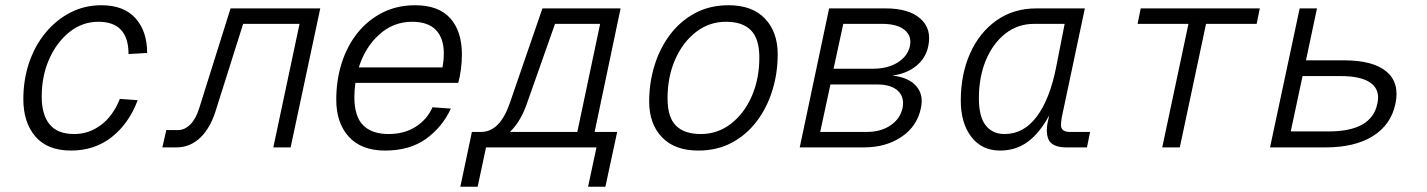

<svg xmlns="http://www.w3.org/2000/svg" viewBox="-20 -562 5440 732"><path d="M251 12Q161 12 115 -41.5Q69 -95 69 -184Q69 -258 91 -323Q113 -388 153.5 -437Q194 -486 248 -514Q302 -542 367 -542Q452 -542 496.5 -492.5Q541 -443 541 -360L470 -356Q470 -479 355 -479Q294 -479 245 -440Q196 -401 167.5 -336.5Q139 -272 139 -194Q139 -125 169 -88Q199 -51 263 -51Q319 -51 365 -85.5Q411 -120 437 -185L505 -180Q471 -90 405.5 -39Q340 12 251 12Z M599 0 614 -66H658Q684 -66 705.5 -87.5Q727 -109 739 -148L859 -530H1201L1088 0H1022L1122 -471H907L804 -145Q783 -75 744 -37.5Q705 0 652 0Z M1448 12Q1358 12 1310 -40.5Q1262 -93 1262 -182Q1262 -257 1283 -322.5Q1304 -388 1343.5 -437Q1383 -486 1438.5 -514Q1494 -542 1563 -542Q1652 -542 1696.5 -492.5Q1741 -443 1741 -354Q1741 -328 1737.5 -299.5Q1734 -271 1727 -246H1335Q1331 -219 1331 -192Q1331 -118 1364.5 -84.5Q1398 -51 1461 -51Q1521 -51 1564.5 -78.5Q1608 -106 1629 -153L1699 -148Q1666 -77 1604 -32.5Q1542 12 1448 12ZM1551 -479Q1480 -479 1426 -430.5Q1372 -382 1348 -305H1667Q1669 -316 1670.5 -329Q1672 -342 1672 -359Q1672 -416 1642 -447.5Q1612 -479 1551 -479Z M1735 150 1772 -25 1779 -59H1814Q1886 -59 1924 -170L2048 -530H2346L2247 -59H2333L2288 150H2222L2254 0H1833L1801 150ZM1987 -162Q1963 -96 1924 -59H2181L2268 -471H2096Z M2642 12Q2552 12 2503.5 -39Q2455 -90 2455 -175Q2455 -247 2475.5 -313Q2496 -379 2535 -430.5Q2574 -482 2630 -512Q2686 -542 2758 -542Q2848 -542 2896.5 -491Q2945 -440 2945 -355Q2945 -283 2924.5 -217Q2904 -151 2865 -99.5Q2826 -48 2770 -18Q2714 12 2642 12ZM2652 -51Q2716 -51 2766.5 -90Q2817 -129 2846 -195Q2875 -261 2875 -343Q2875 -414 2843 -446.5Q2811 -479 2748 -479Q2684 -479 2633.5 -440Q2583 -401 2554 -335Q2525 -269 2525 -187Q2525 -115 2557 -83Q2589 -51 2652 -51Z M3029 0 3141 -530H3356Q3445 -530 3489 -491Q3533 -452 3519 -386Q3510 -341 3473.5 -311Q3437 -281 3382 -274Q3444 -267 3473 -234Q3502 -201 3491 -150Q3477 -81 3417.5 -40.5Q3358 0 3273 0ZM3158 -300H3308Q3364 -300 3402 -323.5Q3440 -347 3449 -386Q3457 -425 3428.5 -448Q3400 -471 3344 -471H3195ZM3107 -59H3285Q3338 -59 3375 -84Q3412 -109 3421 -150Q3429 -192 3403 -216Q3377 -240 3324 -240H3146Z M3793 12Q3723 12 3683 -40.5Q3643 -93 3643 -178Q3643 -279 3678.5 -358.5Q3714 -438 3779 -484Q3844 -530 3931 -530H4116L4037 -157Q4032 -136 4028.5 -117Q4025 -98 4025 -85Q4025 -59 4059 -59H4136L4124 0H4044Q4009 0 3990 -14.5Q3971 -29 3971 -67Q3971 -78 3973.5 -91.5Q3976 -105 3980 -122Q3944 -55 3898.5 -21.5Q3853 12 3793 12ZM3810 -51Q3883 -51 3933 -118Q3983 -185 4007 -308L4039 -471H3922Q3860 -471 3812.5 -433.5Q3765 -396 3738.5 -332Q3712 -268 3712 -187Q3712 -117 3738 -84Q3764 -51 3810 -51Z M4411 0 4511 -471H4317L4329 -530H4783L4771 -471H4578L4478 0Z M4822 0 4935 -530H5001L4959 -332H5104Q5215 -332 5266 -289Q5317 -246 5300 -166Q5283 -86 5214 -43Q5145 0 5033 0ZM4901 -61H5046Q5209 -61 5231 -166Q5243 -218 5207 -245Q5171 -272 5091 -272H4946Z"/></svg>

Font: Geist Mono Light
Style: Italic
Weight: 300
Italic angle: -12°
Monospace: yes
Designer: Basement.studio, Andrés Briganti, Mateo Zaragoza
Foundry: Basement.studio, Vercel, Andrés Briganti, Guido Ferreyra, Mateo Zaragoza
Version: Version 1.500; ttfautohint (v1.8.4.7-5d5b)